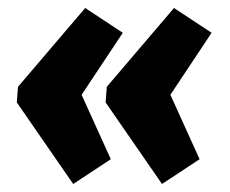

<svg xmlns="http://www.w3.org/2000/svg" viewBox="-20 -488 575 480"><path d="M287 -406 184 -251 257 -90 163 -28 22 -232 25 -271 193 -468ZM509 -406 406 -251 479 -90 385 -28 244 -232 247 -271 415 -468Z"/></svg>

Font: Ezarion Extra Bold
Style: Italic
Weight: 800
Italic angle: -8°
Designer: Natanael Gama
Version: Version 1.001;PS 001.001;hotconv 1.0.70;makeotf.lib2.5.58329